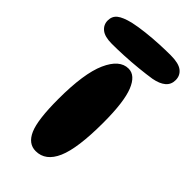

<svg xmlns="http://www.w3.org/2000/svg" viewBox="-289 -783 857 857"><g transform="rotate(45 139.5 -354.5)"><path d="M156 -544Q199 -544 223 -484Q247 -424 247 -293Q247 -132 216 -61Q185 10 123 10Q76 10 53 -42.5Q30 -95 30 -226Q30 -387 65 -465.5Q100 -544 156 -544ZM25 -569Q-20 -569 -41 -586Q-62 -603 -62 -630Q-62 -657 -42.5 -672.5Q-23 -688 22 -699Q54 -706 93.5 -710.5Q133 -715 173 -717Q213 -719 247 -719Q297 -719 319 -702Q341 -685 341 -656Q341 -628 321 -611Q301 -594 263 -587Q231 -582 187 -577.5Q143 -573 100 -571Q57 -569 25 -569Z"/></g></svg>

Font: DynaPuff SemiBold
Style: Regular
Weight: 600
Designer: Toshi Omagari, Jennifer Daniel
Foundry: Google Fonts
Version: Version 2.000